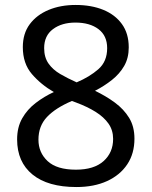

<svg xmlns="http://www.w3.org/2000/svg" viewBox="-20 -744 612 774"><path d="M285 -724Q348 -724 396 -704.5Q444 -685 471.5 -647Q499 -609 499 -553Q499 -510 480.5 -478Q462 -446 431 -421.5Q400 -397 363 -378Q407 -357 443 -330.5Q479 -304 500.5 -269Q522 -234 522 -185Q522 -125 493 -81.5Q464 -38 411.5 -14Q359 10 288 10Q173 10 111 -40.5Q49 -91 49 -182Q49 -231 69.5 -267Q90 -303 124 -329Q158 -355 197 -373Q145 -403 108.5 -445.5Q72 -488 72 -554Q72 -609 100 -646.5Q128 -684 176 -704Q224 -724 285 -724ZM135 -181Q135 -129 172 -94.5Q209 -60 286 -60Q359 -60 397.5 -94.5Q436 -129 436 -184Q436 -219 417.5 -245.5Q399 -272 365.5 -293Q332 -314 286 -331L270 -337Q204 -309 169.5 -272.5Q135 -236 135 -181ZM284 -653Q229 -653 193.5 -626.5Q158 -600 158 -550Q158 -513 175.5 -488Q193 -463 223 -445.5Q253 -428 289 -412Q341 -434 376.5 -465Q412 -496 412 -550Q412 -600 377 -626.5Q342 -653 284 -653Z"/></svg>

Font: Noto Sans Bassa Vah
Style: Regular
Weight: 400
Designer: Monotype Design Team
Foundry: Monotype Imaging Inc.
Version: Version 2.002